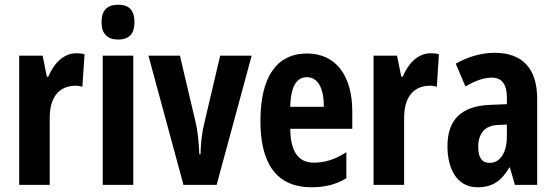

<svg xmlns="http://www.w3.org/2000/svg" viewBox="-20 -781 2348 811"><path d="M302 -556C245 -556 205 -508 184 -457H178L160 -546H61V0H190V-279C189 -364 224 -419 301 -419C304 -419 320 -418 328 -414L337 -552C321 -556 310 -556 302 -556Z M479 -761C431 -761 409 -736 409 -687C409 -639 433 -614 479 -614C526 -614 548 -639 548 -687C548 -735 528 -761 479 -761ZM543 -546H414V0H543Z M755 0H895L1043 -546H910L843 -261C830 -206 828 -166 827 -129H822C819 -177 818 -215 805 -270L740 -546H607Z M1277 -555C1148 -555 1080 -455 1080 -270C1080 -98 1142 10 1296 10C1350 10 1399 -1 1443 -28V-138C1394 -107 1353 -94 1305 -94C1241 -94 1207 -140 1206 -237H1468V-310C1468 -460 1400 -555 1277 -555ZM1276 -455C1324 -455 1348 -407 1348 -330H1206C1208 -421 1236 -455 1276 -455Z M1799 -556C1742 -556 1702 -508 1681 -457H1675L1657 -546H1558V0H1687V-279C1686 -364 1721 -419 1798 -419C1801 -419 1817 -418 1825 -414L1834 -552C1818 -556 1807 -556 1799 -556Z M2069 -558C2014 -558 1955 -541 1905 -512L1946 -416C1992 -442 2024 -453 2059 -453C2102 -453 2121 -421 2121 -370V-341L2049 -338C1932 -333 1870 -279 1870 -163C1870 -74 1906 10 1997 10C2061 10 2098 -17 2131 -73H2134L2155 0H2249V-363C2249 -494 2185 -558 2069 -558ZM2083 -253 2121 -255V-204C2121 -136 2092 -93 2049 -93C2017 -93 2000 -113 2000 -161C2000 -216 2027 -251 2083 -253Z"/></svg>

Font: Noto Sans Kannada ExtraCondensed
Style: Bold
Weight: 700
Width: 2
Designer: Jelle Bosma - Monotype Design Team
Foundry: Monotype Imaging Inc.
Version: Version 2.005